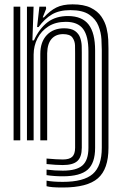

<svg xmlns="http://www.w3.org/2000/svg" viewBox="-20 -630 546 862"><path d="M262 211.8Q234 211.8 217 210.4Q200 209 189 206V181Q216.5 186.5 262 186.5Q355.8 186.5 396.4 151.1Q437 115.8 437 33.8V-405.8Q437 -424.2 435.4 -454Q433.8 -483.8 422 -513.8Q410.2 -543.8 380.9 -564.1Q351.5 -584.5 296 -584.5Q246.2 -584.5 213.5 -565.4Q180.8 -546.2 153.2 -508.5H146.5L156.8 -600H186.5L187 -590L171.8 -552H177.2Q204.5 -582 232.9 -596.2Q261.2 -610.5 305.8 -610.5Q356.2 -610.5 387.4 -595.1Q418.5 -579.8 435.1 -555.5Q451.8 -531.2 458.4 -503.9Q465 -476.5 466 -451.9Q467 -427.2 467 -411.8V33.8Q467 129.2 419.5 170.5Q372 211.8 262 211.8ZM41 0V-600H71V0ZM262 161.5Q222.2 161.5 189 156.2V131.5Q209.5 134 226.5 135.1Q243.5 136.2 262 136.2Q323.8 136.2 350.4 112.5Q377 88.8 377 33.8V-399.8Q377 -468 353.1 -500Q329.2 -532 275.5 -532Q229.5 -532 197.2 -511.4Q165 -490.8 148.1 -457.4Q131.2 -424 131 -385.2V0H101V-600H130.8L125.5 -448.5H132.2Q156.8 -502.2 193.9 -530.4Q231 -558.5 287 -558Q349.2 -557.2 378.1 -519.5Q407 -481.8 407 -403.8V33.8Q407 102.2 373.4 131.9Q339.8 161.5 262 161.5ZM262 111Q231.5 111 189 106.5V81.8Q236.8 86 262 86Q291.5 86 304.2 73.9Q317 61.8 317.2 33.8V-392Q317.5 -406.5 316.8 -426.5Q316 -446.5 305 -461.6Q294 -476.8 263.2 -476.8Q230.8 -476.8 211.8 -455.6Q192.8 -434.5 191.8 -391.2V0H161V-388Q161 -441.8 190 -472.4Q219 -503 267.8 -503Q300.2 -503 317 -490.8Q333.8 -478.5 340 -460.4Q346.2 -442.2 346.8 -424Q347.2 -405.8 347.2 -393.8V33.8Q347 75.2 327.2 93.1Q307.5 111 262 111Z"/></svg>

Font: Big Shoulders Inline Display Black
Style: Regular
Weight: 900
Designer: Patric King
Foundry: XO Type Co
Version: Version 1.000